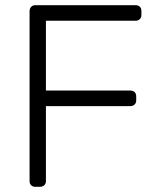

<svg xmlns="http://www.w3.org/2000/svg" viewBox="-20 -720 610 740"><path d="M525 -677V-662Q525 -652 518.5 -646Q512 -640 502 -640H157V-371H482Q493 -371 499 -365Q505 -359 505 -348V-333Q505 -323 498.5 -317Q492 -311 482 -311H157V-22Q157 -12 150.5 -6Q144 0 134 0H116Q106 0 100 -6Q94 -12 94 -22V-677Q94 -687 100 -693.5Q106 -700 116 -700H502Q513 -700 519 -694Q525 -688 525 -677Z"/></svg>

Font: Rubik
Style: Regular
Weight: 300
Designer: Hubert & Fischer
Foundry: Hubert & Fischer
Version: Version 1.100